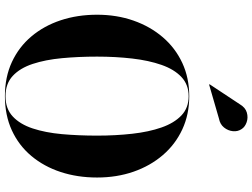

<svg xmlns="http://www.w3.org/2000/svg" viewBox="-146 -898 1053 802"><g transform="rotate(90 381.0 -496.5)"><path d="M381 10Q301.5 10 238.5 -19.2Q175.5 -48.5 131.5 -100.8Q87.5 -153 64.2 -223Q41 -293 41 -375Q41 -457 65.5 -527Q90 -597 135 -649.5Q180 -702 242.5 -731Q305 -760 381.5 -760Q457.5 -760 520 -731Q582.5 -702 627.5 -649.5Q672.5 -597 696.8 -527Q721 -457 721 -375Q721 -293 698 -223Q675 -153 631 -100.5Q587 -48 524 -19Q461 10 381 10ZM381.5 7.5Q433.5 7.5 466 -22.8Q498.5 -53 516 -106Q533.5 -159 539.8 -228.2Q546 -297.5 546 -375Q546 -452.5 538.2 -521.8Q530.5 -591 512 -644Q493.5 -697 461.8 -727.2Q430 -757.5 381.5 -757.5Q333 -757.5 301 -727.2Q269 -697 250.5 -644Q232 -591 224 -521.8Q216 -452.5 216 -375Q216 -297.5 222.5 -228.2Q229 -159 246.5 -106Q264 -53 296.5 -22.8Q329 7.5 381.5 7.5ZM333 -843 331.5 -845 414.5 -970.5Q428.5 -994.5 449.5 -1000.5Q470.5 -1006.5 490 -999.8Q509.5 -993 518.5 -979Q529.5 -963 527.5 -942.5Q525.5 -922 512 -905.2Q498.5 -888.5 474.5 -884Z"/></g></svg>

Font: Bodoni Moda 72pt
Style: Bold
Weight: 700
Designer: Owen Earl
Foundry: indestructible type
Version: Version 2.004